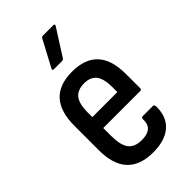

<svg xmlns="http://www.w3.org/2000/svg" viewBox="-219 -769 846 846"><g transform="rotate(-45 204.5 -346.0)"><path d="M208 8Q44 8 44 -168V-321Q44 -497 205 -497Q366 -497 366 -323V-234Q366 -224 358 -224H127V-175Q127 -117 146.5 -91.5Q166 -66 210 -66Q281 -66 278 -127Q278 -138 287 -138H351Q358 -138 359 -128Q361 -63 321.5 -27.5Q282 8 208 8ZM127 -292H283V-322Q283 -375 264.5 -399Q246 -423 207 -423Q165 -423 146 -398.5Q127 -374 127 -322ZM157 -561Q146 -561 151 -571L216 -693Q220 -700 227 -700H291Q303 -700 296 -689L219 -568Q216 -561 206 -561Z"/></g></svg>

Font: Sofia Sans Condensed Medium
Style: Regular
Weight: 500
Designer: Botio Nikoltchev, Ani Petrova
Foundry: lettersoup
Version: Version 4.101; ttfautohint (v1.8.4.7-5d5b)